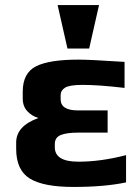

<svg xmlns="http://www.w3.org/2000/svg" viewBox="-20 -730 541 760"><path d="M44 -141C44 -85 61.8 -45.8 97.5 -23.5C133.2 -1.2 191 10 271 10C353 10 422.3 4 479 -8V-116C413 -98.7 350 -90 290 -90C228 -90 197 -109 197 -147V-160C197 -177.3 204.8 -189.2 220.5 -195.5C236.2 -201.8 258.7 -205 288 -205H406V-293H288C242.7 -293 220 -307.7 220 -337V-353C220 -365.7 225.8 -375.7 237.5 -383C249.2 -390.3 272.3 -394 307 -394C350.3 -394 405.7 -390 473 -382V-485C381.7 -491 321 -494 291 -494C213.7 -494 157.5 -485.2 122.5 -467.5C87.5 -449.8 70 -416.3 70 -367V-340C70 -319.3 76.2 -302.5 88.5 -289.5C100.8 -276.5 115.3 -267.7 132 -263C73.3 -241.7 44 -209.3 44 -166ZM333 -538 372 -710H208L247 -538Z"/></svg>

Font: Play
Style: Bold
Weight: 700
Designer: Jonas Hecksher
Foundry: Jonas Hecksher, Playtypeª, e-types AS
Version: Version 1.002